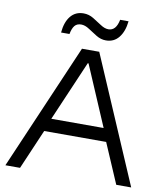

<svg xmlns="http://www.w3.org/2000/svg" viewBox="-93 -936 868 1012"><g transform="rotate(10 341.5 -430.0)"><path d="M5 0 295.8 -675H388.3L678.3 0H598.3L506.7 -213.3H175L83.3 0ZM200.8 -283.3H480.8L343.3 -605H339.2ZM172.5 -740Q177.5 -796.7 203.3 -828.3Q229.2 -860 272.5 -860Q300.8 -860 325.4 -845Q350 -830 372.5 -815Q395 -800 415 -800Q455.8 -800 467.5 -860H512.5Q506.7 -805 480.8 -772.5Q455 -740 411.7 -740Q385 -740 360.4 -755Q335.8 -770 313.3 -785Q290.8 -800 270 -800Q247.5 -800 235.4 -785.4Q223.3 -770.8 217.5 -740Z"/></g></svg>

Font: Funnel Display Light Light
Style: Regular
Weight: 300
Version: Version 1.000